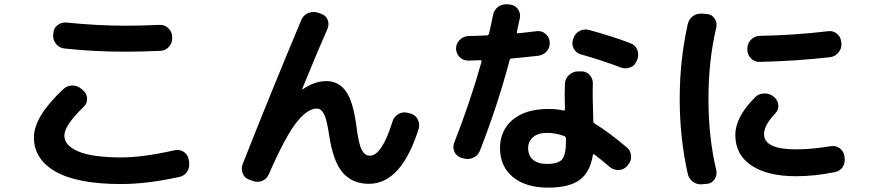

<svg xmlns="http://www.w3.org/2000/svg" viewBox="-20 -817 4040 887"><path d="M716.8 -702.1Q740.2 -703.1 757.3 -687Q774.4 -670.9 775.4 -648.4V-641.6Q776.4 -618.2 760.3 -600.6Q744.1 -583 720.7 -582Q617.2 -578.1 561.5 -578.1Q415 -578.1 279.3 -592.8Q254.9 -594.7 239.3 -613.8Q223.6 -632.8 225.6 -657.2L226.6 -663.1Q227.5 -686.5 245.6 -700.7Q263.7 -714.8 287.1 -712.9Q429.7 -698.2 561.5 -698.2Q627 -698.2 716.8 -702.1ZM540 33.2Q337.9 33.2 237.3 -23.9Q136.7 -81.1 136.7 -182.6Q136.7 -278.3 272.5 -405.3Q290 -421.9 314.5 -421.9Q338.9 -421.9 357.4 -405.3L365.2 -398.4Q381.8 -383.8 382.3 -361.3Q382.8 -338.9 366.2 -323.2Q277.3 -237.3 277.3 -190.4Q277.3 -144.5 342.3 -117.2Q407.2 -89.8 540 -89.8Q641.6 -89.8 787.1 -123Q810.5 -127.9 829.1 -115.2Q847.7 -102.5 851.6 -81.1L853.5 -69.3Q857.4 -44.9 845.2 -24.9Q833 -4.9 809.6 0Q661.1 33.2 540 33.2Z M1132.8 13.7Q1110.4 5.9 1101.6 -15.1Q1092.8 -36.1 1100.6 -57.6Q1222.7 -368.2 1371.1 -722.7Q1379.9 -746.1 1402.3 -755.9Q1424.8 -765.6 1448.2 -758.8L1461.9 -753.9Q1484.4 -747.1 1493.2 -726.6Q1502 -706.1 1493.2 -684.6Q1453.1 -594.7 1376 -406.2Q1376 -404.3 1377 -404.3H1377.9Q1433.6 -442.4 1487.3 -442.4Q1544.9 -442.4 1578.6 -394.5Q1612.3 -346.7 1627 -230.5Q1636.7 -153.3 1650.9 -125.5Q1665 -97.7 1688.5 -97.7Q1744.1 -97.7 1793 -254.9Q1799.8 -278.3 1820.3 -290Q1840.8 -301.8 1863.3 -295.9L1875 -293Q1898.4 -287.1 1909.7 -265.6Q1920.9 -244.1 1914.1 -221.7Q1834 32.2 1684.6 32.2Q1608.4 32.2 1564 -18.6Q1519.5 -69.3 1501 -189.5Q1490.2 -263.7 1477.1 -289.6Q1463.9 -315.4 1443.4 -315.4Q1399.4 -315.4 1348.1 -249.5Q1296.9 -183.6 1221.7 -11.7Q1211.9 10.7 1190.4 19Q1168.9 27.3 1147.5 18.6Z M2586.9 -188.5Q2546.9 -203.1 2506.8 -203.1Q2465.8 -203.1 2442.9 -183.6Q2419.9 -164.1 2419.9 -132.8Q2419.9 -97.7 2442.9 -78.6Q2465.8 -59.6 2506.8 -59.6Q2558.6 -59.6 2576.7 -80.6Q2594.7 -101.6 2594.7 -167V-176.8Q2594.7 -184.6 2586.9 -188.5ZM2290 -132.8Q2290 -214.8 2349.1 -264.2Q2408.2 -313.5 2512.7 -313.5Q2553.7 -313.5 2582 -306.6Q2589.8 -304.7 2589.8 -313.5Q2587.9 -392.6 2589.8 -429.7Q2590.8 -454.1 2608.9 -470.7Q2627 -487.3 2651.4 -487.3H2667Q2689.5 -487.3 2704.6 -470.2Q2719.7 -453.1 2718.8 -429.7Q2716.8 -376 2720.7 -268.6V-257.8Q2720.7 -251 2727.5 -246.1Q2795.9 -204.1 2876 -135.7Q2893.6 -121.1 2895.5 -97.7Q2897.5 -74.2 2881.8 -55.7L2877.9 -50.8Q2863.3 -33.2 2839.8 -31.7Q2816.4 -30.3 2797.9 -44.9Q2752 -84 2725.6 -103.5Q2720.7 -107.4 2718.8 -100.6Q2706.1 -20.5 2657.2 14.6Q2608.4 49.8 2512.7 49.8Q2409.2 49.8 2349.6 1Q2290 -47.9 2290 -132.8ZM2111.3 -87.9Q2088.9 -94.7 2079.6 -115.2Q2070.3 -135.7 2078.1 -157.2Q2151.4 -342.8 2204.1 -530.3Q2206.1 -539.1 2199.2 -539.1Q2163.1 -537.1 2142.6 -537.1Q2119.1 -537.1 2103 -553.7Q2086.9 -570.3 2086.9 -593.3Q2086.9 -616.2 2104 -632.8Q2121.1 -649.4 2143.6 -650.4L2227.5 -653.3Q2236.3 -653.3 2239.3 -662.1Q2246.1 -690.4 2257.8 -748Q2262.7 -772.5 2282.2 -786.1Q2301.8 -799.8 2326.2 -796.9L2336.9 -795.9Q2360.4 -793 2373 -774.4Q2385.7 -755.9 2381.8 -734.4Q2379.9 -724.6 2375 -703.1Q2370.1 -681.6 2368.2 -670.9Q2366.2 -663.1 2374 -663.1Q2429.7 -668.9 2459 -672.9Q2482.4 -675.8 2500 -661.1Q2517.6 -646.5 2519.5 -623Q2521.5 -598.6 2506.8 -581.1Q2492.2 -563.5 2467.8 -559.6Q2380.9 -549.8 2344.7 -546.9Q2335.9 -546.9 2334 -538.1Q2279.3 -331.1 2197.3 -121.1Q2188.5 -98.6 2166.5 -88.4Q2144.5 -78.1 2122.1 -85ZM2892.6 -617.2Q2915 -609.4 2923.8 -587.4Q2932.6 -565.4 2924.8 -543L2921.9 -537.1Q2914.1 -514.6 2892.6 -505.9Q2871.1 -497.1 2848.6 -504.9Q2755.9 -540 2665 -565.4Q2641.6 -571.3 2630.9 -591.8Q2620.1 -612.3 2627 -633.8L2628.9 -639.6Q2636.7 -663.1 2657.2 -673.8Q2677.7 -684.6 2701.2 -678.7Q2812.5 -648.4 2892.6 -617.2Z M3657.2 -2.9Q3525.4 -2.9 3451.2 -52.7Q3377 -102.5 3377 -193.4Q3377 -276.4 3468.8 -368.2Q3485.4 -384.8 3510.7 -385.3Q3536.1 -385.7 3554.7 -370.1L3557.6 -367.2Q3574.2 -353.5 3575.7 -330.6Q3577.1 -307.6 3560.5 -292Q3509.8 -238.3 3509.8 -197.3Q3509.8 -127 3657.2 -127Q3728.5 -127 3817.4 -141.6Q3840.8 -145.5 3858.9 -132.3Q3877 -119.1 3880.9 -96.7L3881.8 -88.9Q3885.7 -64.5 3872.6 -44.9Q3859.4 -25.4 3835 -21.5Q3744.1 -2.9 3657.2 -2.9ZM3806.6 -672.9Q3829.1 -675.8 3846.7 -661.1Q3864.3 -646.5 3866.2 -623L3867.2 -617.2Q3869.1 -592.8 3853.5 -574.2Q3837.9 -555.7 3814.5 -552.7Q3649.4 -534.2 3489.3 -531.2Q3465.8 -530.3 3449.2 -547.4Q3432.6 -564.5 3432.6 -586.9V-592.8Q3432.6 -616.2 3449.2 -633.3Q3465.8 -650.4 3489.3 -651.4Q3651.4 -654.3 3806.6 -672.9ZM3225.6 34.2Q3201.2 37.1 3181.6 22.9Q3162.1 8.8 3157.2 -14.6Q3120.1 -180.7 3120.1 -359.9Q3120.1 -539.1 3157.2 -705.1Q3162.1 -729.5 3182.1 -743.2Q3202.1 -756.8 3225.6 -753.9L3247.1 -752Q3269.5 -750 3281.7 -731Q3293.9 -711.9 3289.1 -690.4Q3252.9 -537.1 3252.9 -359.9Q3252.9 -182.6 3289.1 -30.3Q3293.9 -7.8 3281.2 11.2Q3268.6 30.3 3247.1 32.2Z"/></svg>

Font: Rounded Mgen+ 2m bold
Style: Bold
Weight: 700
Designer: [Source Han Sans]
Ryoko NISHIZUKA  (kana & ideographs); Paul D. Hunt (Latin, Greek & Cyrillic); Wenlong ZHANG  (bopomofo
Version: Version 1.059.20150602